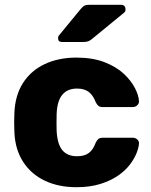

<svg xmlns="http://www.w3.org/2000/svg" viewBox="-20 -770 630 800"><path d="M298 10Q224 10 167 -17Q110 -44 76.5 -95.5Q43 -147 40 -219Q39 -235 39 -259.5Q39 -284 40 -300Q43 -373 76 -424.5Q109 -476 166.5 -503Q224 -530 298 -530Q367 -530 416.5 -510.5Q466 -491 496.5 -462Q527 -433 542.5 -402.5Q558 -372 559 -349Q560 -339 552 -331.5Q544 -324 534 -324H407Q396 -324 390 -329Q384 -334 379 -344Q367 -375 348.5 -388Q330 -401 301 -401Q261 -401 239.5 -375Q218 -349 216 -295Q215 -255 216 -224Q219 -169 240 -144Q261 -119 301 -119Q332 -119 350 -132.5Q368 -146 379 -176Q384 -186 390 -191Q396 -196 407 -196H534Q544 -196 552 -189Q560 -182 559 -171Q558 -155 549 -132Q540 -109 521 -84Q502 -59 471.5 -38Q441 -17 398 -3.5Q355 10 298 10ZM238 -595Q222 -595 222 -611Q222 -619 227 -624L315 -731Q325 -743 332 -746.5Q339 -750 352 -750H484Q503 -750 503 -730Q503 -723 498 -718L365 -609Q357 -602 349 -598.5Q341 -595 327 -595Z"/></svg>

Font: Rubik
Style: Bold
Weight: 700
Designer: Hubert and Fischer
Foundry: Hubert and Fischer
Version: Version 2.300;gftools[0.9.30]